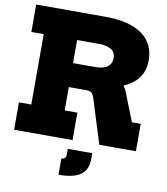

<svg xmlns="http://www.w3.org/2000/svg" viewBox="-103 -850 1003 1155"><g transform="rotate(10 399.0 -272.5)"><path d="M520.5 -437Q571.5 -425.5 602 -398.5Q632.5 -371.5 643.5 -344.5L713.5 -167.5H767.5V0H544L459.5 -269.5Q452 -292.5 441.8 -301.2Q431.5 -310 411 -310H337.5ZM308 -597.5V-765H443Q595 -765 671.8 -708.8Q748.5 -652.5 748.5 -552.5Q748.5 -508 733.5 -474.2Q718.5 -440.5 691 -416.5Q663.5 -392.5 627 -377V-360L469.5 -310H241V-456.5H438Q470.5 -456.5 492.8 -464.5Q515 -472.5 526.5 -488.5Q538 -504.5 538 -528.5Q538 -564.5 510.8 -581Q483.5 -597.5 439 -597.5ZM23.5 -597.5V-765H378V-597.5H303V-167.5H380.5V0H23.5V-167.5H99V-597.5ZM361.5 57H511V93Q511 158.5 468.2 189.2Q425.5 220 333.5 220V120.5Q347.5 120.5 354.5 113.8Q361.5 107 361.5 93Z"/></g></svg>

Font: Hepta Slab ExtraLight ExtraBold
Style: Regular
Weight: 800
Version: Version 1.102